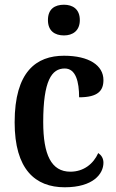

<svg xmlns="http://www.w3.org/2000/svg" viewBox="-20 -783 491 813"><path d="M251 -633C287 -633 318 -652 318 -698C318 -745 287 -763 251 -763C212 -763 183 -745 183 -698C183 -652 212 -633 251 -633ZM254 10C375 10 418 -47 418 -94C418 -113 409 -126 396 -135C376 -90 335 -56 278 -56C197 -56 163 -128 163 -266C163 -442 199 -493 254 -493C301 -493 315 -437 315 -371C395 -371 418 -399 418 -444C418 -506 357 -547 251 -547C134 -547 42 -480 42 -265C42 -66 129 10 254 10Z"/></svg>

Font: Noto Serif Bengali Condensed
Style: Regular
Weight: 400
Width: 3
Designer: Juan Bruce, Universal Thirst, Indian Type Foundry and the Monotype Design Team.
Foundry: Monotype Imaging Inc.
Version: Version 2.003